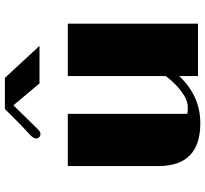

<svg xmlns="http://www.w3.org/2000/svg" viewBox="-47 -766 823 769"><g transform="rotate(-90 364.5 -381.5)"><path d="M255.4 9.3Q84 9.3 84 -158.2V-521.5H293V-43.5Q297.9 -41 305.2 -41H321.3Q360.4 -41 414.1 -93.8Q430.2 -109.9 444.3 -128.9V-521.5H654.3V0H444.3V-75.2Q364.7 9.3 255.4 9.3ZM246.6 -656.7 231.9 -642.1Q221.2 -630.9 212.9 -630.9Q204.6 -630.9 199.5 -636Q194.3 -641.1 194.3 -647.9Q194.3 -660.6 214.4 -677.7Q220.7 -684.1 230.5 -692.6Q240.2 -701.2 258.8 -719.7L312.5 -773.4H437L565.4 -634.8H415L327.1 -739.3Q266.1 -677.7 258.3 -668.9Q250.5 -660.2 246.6 -656.7Z"/></g></svg>

Font: Limelight
Style: Regular
Weight: 400
Designer: Nicole Fally
Foundry: Nicole Fally
Version: Version 1.002